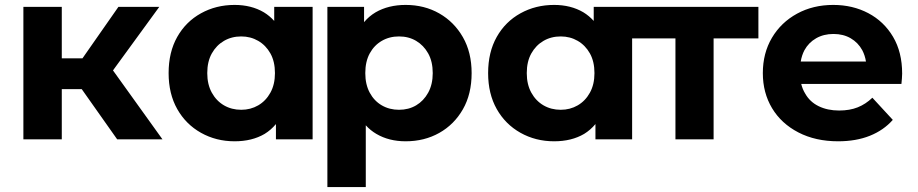

<svg xmlns="http://www.w3.org/2000/svg" viewBox="-20 -566 3730 780"><path d="M315 -329 461 -538H627L439 -280L640 0H456L312 -204H231V0H75V-538H231V-329Z M933 8Q858 8 796.5 -26.5Q735 -61 700 -123Q665 -185 665 -269Q665 -354 700 -416Q735 -478 796.5 -512Q858 -546 933 -546Q1001 -546 1052 -516Q1075 -502 1094 -481V-538H1250V0H1101V-62Q1081 -38 1055 -22Q1004 8 933 8ZM960 -120Q998 -120 1029 -138Q1060 -156 1078.5 -189.5Q1097 -223 1097 -269Q1097 -316 1078.5 -349Q1060 -382 1029 -400Q998 -418 960 -418Q921 -418 890 -400Q859 -382 840.5 -349Q822 -316 822 -269Q822 -223 840.5 -189.5Q859 -156 890 -138Q921 -120 960 -120Z M1628 8Q1560 8 1509 -22Q1485 -36 1466 -57V194H1310V-538H1459V-476Q1479 -500 1506 -516Q1558 -546 1628 -546Q1704 -546 1764.5 -511.5Q1825 -477 1860.5 -415Q1896 -353 1896 -269Q1896 -184 1860.5 -122Q1825 -60 1764.5 -26Q1704 8 1628 8ZM1601 -120Q1640 -120 1670.5 -138Q1701 -156 1719.5 -189.5Q1738 -223 1738 -269Q1738 -316 1719.5 -349Q1701 -382 1670.5 -400Q1640 -418 1601 -418Q1562 -418 1531 -400Q1500 -382 1482 -349Q1464 -316 1464 -269Q1464 -223 1482 -189.5Q1500 -156 1531 -138Q1562 -120 1601 -120Z M2231 8Q2156 8 2094.5 -26.5Q2033 -61 1998 -123Q1963 -185 1963 -269Q1963 -354 1998 -416Q2033 -478 2094.5 -512Q2156 -546 2231 -546Q2299 -546 2350 -516Q2373 -502 2392 -481V-538H2548V0H2399V-62Q2379 -38 2353 -22Q2302 8 2231 8ZM2258 -120Q2296 -120 2327 -138Q2358 -156 2376.5 -189.5Q2395 -223 2395 -269Q2395 -316 2376.5 -349Q2358 -382 2327 -400Q2296 -418 2258 -418Q2219 -418 2188 -400Q2157 -382 2138.5 -349Q2120 -316 2120 -269Q2120 -223 2138.5 -189.5Q2157 -156 2188 -138Q2219 -120 2258 -120Z M2724 0V-410H2542V-538H3061V-410H2879V0Z M3385 8Q3293 8 3223.5 -28Q3154 -64 3116.5 -126.5Q3079 -189 3079 -269Q3079 -350 3116 -412.5Q3153 -475 3218 -510.5Q3283 -546 3365 -546Q3444 -546 3507.5 -512.5Q3571 -479 3608 -416.5Q3645 -354 3645 -267Q3645 -258 3644 -246.5Q3643 -235 3642 -225H3235Q3240 -204 3251 -186Q3270 -152 3306 -134.5Q3342 -117 3389 -117Q3432 -117 3464.5 -130Q3497 -143 3524 -169L3607 -79Q3570 -37 3514 -14.5Q3458 8 3385 8ZM3498 -316Q3494 -341 3483 -362Q3466 -393 3436 -410.5Q3406 -428 3366 -428Q3326 -428 3295.5 -410.5Q3265 -393 3248 -362Q3237 -341 3233 -316Z"/></svg>

Font: Montserrat Z
Style: Bold
Weight: 700
Designer: Julieta Ulanovsky
Foundry: Julieta Ulanovsky
Version: Version 8.000